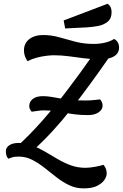

<svg xmlns="http://www.w3.org/2000/svg" viewBox="-20 -884 656 1026"><path d="M157.3 -80.8 63 -94Q137 -160.5 207.2 -240.2Q277.3 -320 344.4 -408.7Q411.5 -497.3 475.7 -589.2L569 -585.7Q459.3 -427.5 361.1 -301.8Q262.8 -176 157.3 -80.8ZM427 122.7Q384.7 122.7 349.2 105.4Q313.8 88.2 281.8 63.2Q249.7 38.2 217.7 12.7Q185.7 -12.7 152.2 -29.9Q118.8 -47.2 79.3 -47.2Q56.3 -47.2 44.2 -42.8Q32 -38.3 24.2 -35.7Q18.5 -42.5 14.9 -51.7Q11.3 -60.8 11.3 -77Q11.3 -95.2 29.6 -107.7Q47.8 -120.2 81 -120.2Q118.2 -120.2 152.6 -106.8Q187 -93.5 220.3 -73.8Q253.7 -54.2 287.8 -34.1Q322 -14 358.3 -0.7Q394.7 12.7 436.2 12.7Q456.3 12.7 484.7 7.9Q513 3.2 533 -3.3Q550.2 16.5 550.2 42.7Q550.2 59.3 537.6 77.8Q525 96.3 498.2 109.5Q471.5 122.7 427 122.7ZM450.8 -269Q411.8 -269 382.5 -272.7Q353.2 -276.3 327.5 -281.6Q301.8 -286.8 274 -290.5Q246.2 -294.2 210.2 -294.2Q198.2 -294.2 182.1 -291.6Q166 -289 149.3 -287Q136.3 -302.5 136.3 -316.2Q136.3 -341.2 155.7 -355.7Q175 -370.2 209.7 -370.2Q230.3 -370.2 251.8 -366.7Q273.2 -363.2 298.7 -358.6Q324.2 -354 356.8 -350.5Q389.3 -347 432.3 -347Q465 -347 483.8 -349.5Q502.7 -352 515.3 -353Q521.7 -345 525 -336.7Q528.3 -328.3 528.3 -319.8Q528.3 -298.2 506.9 -283.6Q485.5 -269 450.8 -269ZM126.8 -557.3Q117.7 -570.3 112.8 -584.8Q108 -599.3 108 -615.8Q108 -639.8 120.5 -658.1Q133 -676.3 156.1 -686.6Q179.2 -696.8 211.2 -696.8Q254 -696.8 295.8 -685Q337.7 -673.2 382.7 -661.2Q427.7 -649.3 479.2 -649.3Q512.8 -649.3 541.5 -656.2Q570.2 -663 589.7 -676Q603.3 -668.7 609.8 -657Q616.3 -645.3 616.3 -629.3Q616.3 -610.8 605.5 -596.9Q594.7 -583 572.2 -575.1Q549.8 -567.2 516 -567.2Q470.8 -567.2 429.3 -572.6Q387.8 -578 347.8 -583.3Q307.7 -588.7 266.2 -588.7Q252 -588.7 227.8 -585.8Q203.5 -583 177.1 -576.1Q150.7 -569.2 126.8 -557.3ZM328.2 -732 320.2 -774.7 554.7 -863.8Q566.2 -856.3 571.2 -845.4Q576.3 -834.5 576.3 -818.7Q576.3 -785.3 555.5 -768.2Q534.7 -751 504.2 -745.2Q473.7 -739.5 443.2 -737.7Z"/></svg>

Font: Sansita Swashed Light
Style: Regular
Weight: 300
Designer: Pablo Cosgaya
Foundry: Omnibus-Type
Version: Version 1.003